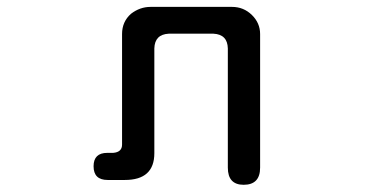

<svg xmlns="http://www.w3.org/2000/svg" viewBox="-20 -504 1040 546"><path d="M586.9 -408.2H460Q419.9 -406.2 418.9 -366.2V-68.4Q418.9 7.8 335 7.8H286.1Q246.1 7.8 246.1 -31.2Q246.1 -69.3 285.2 -69.3H301.8Q327.1 -71.3 327.1 -92.8V-407.2Q327.1 -442.4 352.5 -464.8Q377.9 -484.4 408.2 -484.4H639.6Q672.9 -484.4 696.3 -461.4Q719.7 -438.5 719.7 -407.2V-27.3Q719.7 21.5 672.9 21.5Q627.9 21.5 627.9 -27.3V-366.2Q627 -406.2 586.9 -408.2Z"/></svg>

Font: FakePearl
Style: Regular
Weight: 400
Version: Version 1.2